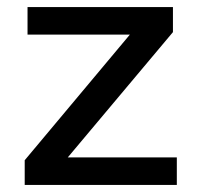

<svg xmlns="http://www.w3.org/2000/svg" viewBox="-20 -524 562 544"><path d="M172 -78H481V0H50V-70L348 -426H58V-504H470V-433Z"/></svg>

Font: Muli SemiBold
Style: Regular
Weight: 600
Designer: Vernon Adams
Foundry: Vernon Adams
Version: Version 2.000